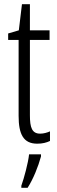

<svg xmlns="http://www.w3.org/2000/svg" viewBox="-20 -677 274 918"><path d="M172 -38C133 -38 123 -67 123 -126V-486H217V-532H123V-657H85L70 -532L19 -517V-486H69V-123C69 -35 92 10 158 10C183 10 202 5 219 -3V-49C206 -43 189 -38 172 -38ZM176 61H119C115 101 95 175 82 211V221H112C139 179 163 119 176 71Z"/></svg>

Font: Noto Sans UI Condensed Light
Style: Regular
Weight: 300
Width: 3
Designer: Monotype Design Team
Foundry: Monotype Imaging Inc.
Version: Version 1.901